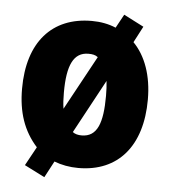

<svg xmlns="http://www.w3.org/2000/svg" viewBox="-49 -643 659 745"><g transform="rotate(5 280.5 -270.5)"><path d="M525 -278C525 -371 498 -446 450 -495L483 -558L405 -598L376 -545C348 -557 316 -563 282 -563C127 -563 35 -459 35 -278C35 -186 59 -115 112 -56L72 17L151 57L185 -7C213 4 245 10 279 10C434 10 525 -97 525 -278ZM198 -277C198 -383 222 -435 280 -435C295 -435 307 -433 317 -425L202 -214C199 -232 198 -253 198 -277ZM362 -278C362 -173 342 -117 281 -117C267 -117 255 -120 246 -127L359 -336C361 -319 362 -299 362 -278Z"/></g></svg>

Font: Noto Sans Condensed Black
Style: Regular
Weight: 900
Width: 3
Designer: Monotype Design Team
Foundry: Monotype Imaging Inc.
Version: Version 2.013